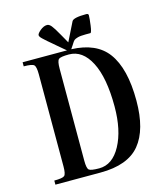

<svg xmlns="http://www.w3.org/2000/svg" viewBox="-125 -963 927 1061"><g transform="rotate(-15 338.5 -433.0)"><path d="M435.5 -758.8H462.9C467.4 -758.8 471.5 -772.1 475.1 -798.8C478.7 -825.5 480.5 -844.7 480.5 -856.4C480.5 -863 476.2 -866.2 467.8 -866.2C418.3 -866.2 390.6 -860 384.8 -847.7L332 -741.2C328.1 -747.7 318.4 -765 302.7 -793C287.1 -821 275.2 -839.8 267.1 -849.6C259 -859.4 251 -864.3 243.2 -864.3C230.1 -864.3 217 -858.7 203.6 -847.7C190.3 -836.6 183.6 -827.8 183.6 -821.3C183.6 -819.3 184.1 -817.4 185.1 -815.4C186 -813.5 187.5 -811.2 189.5 -808.6C191.4 -806 193.8 -803.4 196.8 -800.8C199.7 -798.2 203.6 -794.6 208.5 -790C213.4 -785.5 218.3 -781.1 223.1 -776.9C228 -772.6 234.5 -767.1 242.7 -760.3C250.8 -753.4 258.6 -746.7 266.1 -740.2C273.6 -733.7 283.2 -725.6 294.9 -715.8C301.4 -710.6 307.6 -705.4 313.5 -700.2H59.6V-676.8C91.5 -676.8 111 -673.3 118.2 -666.5C125.3 -659.7 128.9 -641.9 128.9 -613.3V-85.9C128.9 -57.3 125.3 -39.7 118.2 -33.2C111 -26.7 91.5 -23.4 59.6 -23.4V0H317.4C422.2 0 497.6 -27.8 543.5 -83.5C589.4 -139.2 612.3 -222.3 612.3 -333C612.3 -456.1 589.5 -548.2 543.9 -609.4C501 -666.7 432.3 -696.9 337.9 -700.2C342.4 -706.1 347 -712.9 351.6 -720.7C359.4 -733.7 365.2 -741.9 369.1 -745.1C373 -748.4 380 -751.5 390.1 -754.4C400.2 -757.3 415.4 -758.8 435.5 -758.8ZM248 -613.3C248 -641.9 251.6 -659.5 258.8 -666C266 -672.5 285.5 -675.8 317.4 -675.8C369.5 -675.8 410.8 -646.2 441.4 -586.9C472 -527.7 487.3 -443 487.3 -333C487.3 -242.5 471.7 -168.5 440.4 -110.8C409.2 -53.2 368.2 -24.4 317.4 -24.4C285.5 -24.4 266 -27.5 258.8 -33.7C251.6 -39.9 248 -57.3 248 -85.9Z"/></g></svg>

Font: TriodPostnaja
Style: Medium
Weight: 500
Version: 20110805; ttfautohint (v0.96) -l 8 -r 50 -G 200 -x 14 -w "G"